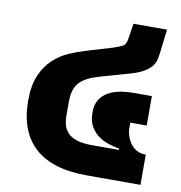

<svg xmlns="http://www.w3.org/2000/svg" viewBox="-72 -673 697 739"><g transform="rotate(10 277.0 -303.0)"><path d="M315 0Q179 0 111 -62.5Q43 -125 43 -245Q43 -305 60.5 -344.5Q78 -384 105 -409Q132 -434 164.5 -448Q197 -462 227 -471L330 -502Q351 -509 364.5 -515.5Q378 -522 381 -543L391 -606H522L511 -513Q509 -498 505.5 -484Q502 -470 491.5 -458Q481 -446 462 -435Q443 -424 411 -415L292 -381Q244 -367 221 -342.5Q198 -318 198 -266V-214Q198 -194 202.5 -177Q207 -160 219.5 -146.5Q232 -133 255 -125.5Q278 -118 315 -118H420V-123Q396 -127 373.5 -135Q351 -143 333.5 -157Q316 -171 305.5 -191Q295 -211 295 -239V-247Q295 -292 331 -318Q367 -344 442 -344H509V-229H445V-208Q445 -193 450 -177.5Q455 -162 464.5 -148.5Q474 -135 489 -126.5Q504 -118 525 -118V0Z"/></g></svg>

Font: IBM-Poppins
Style: Poppins-Bold
Weight: 700
Designer: Mike Abbink, Paul van der Laan, Pieter van Rosmalen, Ben Mitchell, Mark Frömberg
Foundry: Bold Monday
Version: Version 1.1